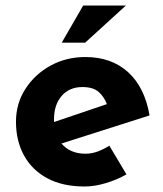

<svg xmlns="http://www.w3.org/2000/svg" viewBox="-20 -665 593 697"><path d="M287 12Q207 12 151.5 -18Q96 -48 67 -101Q38 -154 38 -223Q38 -289 72 -342Q106 -395 163 -426.5Q220 -458 290 -458Q384 -458 444.5 -403.5Q505 -349 523 -246L203 -144Q235 -107 290 -107Q313 -107 334.5 -115Q356 -123 377 -136L439 -32Q404 -12 363.5 0Q323 12 287 12ZM176 -222 368 -287Q359 -312 339 -330.5Q319 -349 279 -349Q232 -349 204 -317Q176 -285 176 -231Q176 -227 176 -222ZM437 -645 289 -510H204L282 -645Z"/></svg>

Font: Reem Kufi Ink
Style: Bold
Weight: 700
Designer: Khaled Hosny
Version: Version 1.002